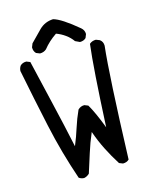

<svg xmlns="http://www.w3.org/2000/svg" viewBox="-157 -925 814 1027"><g transform="rotate(-20 250.0 -412.0)"><path d="M140.6 15.6Q125 13.7 113.3 3.9Q74.2 -153.3 53.7 -314.5Q33.2 -475.6 15.6 -638.7Q17.6 -654.3 27.3 -666Q41 -677.7 62.5 -675.8L82 -666Q99.6 -540 118.2 -414.1Q136.7 -288.1 152.3 -161.1Q175.8 -206.1 194.3 -251Q212.9 -295.9 237.3 -338.9Q252.9 -352.5 274.4 -350.6L293.9 -340.8Q317.4 -292 343.8 -199.2Q387.7 -520.5 415 -648.4Q430.7 -660.2 452.1 -658.2L471.7 -648.4Q487.3 -634.8 485.4 -612.3Q454.1 -458 397.5 3.9Q383.8 15.6 362.3 13.7L342.8 3.9Q317.4 -44.9 296.9 -96.2Q276.4 -147.5 262.7 -202.1Q235.4 -151.4 214.4 -100.1Q193.4 -48.8 171.9 2Q158.2 13.7 140.6 15.6ZM368.2 -675.8 344.7 -689.5Q331.1 -712.9 309.6 -731.4Q288.1 -750 262.7 -761.7Q216.8 -736.3 183.6 -701.2Q168 -689.5 146.5 -691.4L127 -701.2Q115.2 -714.8 117.2 -736.3L127 -755.9Q160.2 -785.2 194.3 -813.5Q228.5 -841.8 274.4 -839.8Q317.4 -824.2 399.4 -742.2Q415 -726.6 413.1 -705.1L403.3 -685.5Q389.6 -673.8 368.2 -675.8Z"/></g></svg>

Font: JasonHandwriting4
Style: Regular
Weight: 400
Version: Version 1.01.21